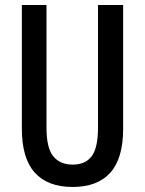

<svg xmlns="http://www.w3.org/2000/svg" viewBox="-20 -734 577 764"><path d="M470 -221Q470 -104 419 -47Q368 10 269 10Q170 10 118.5 -47Q67 -104 67 -221V-714H165V-226Q165 -145 192 -112Q219 -79 269 -79Q320 -79 345 -112.5Q370 -146 370 -227V-714H470Z"/></svg>

Font: Noto Sans Tamil ExtraCondensed Medium
Style: Regular
Weight: 500
Width: 2
Designer: Jelle Bosma - Monotype Design Team
Foundry: Monotype Imaging Inc.
Version: Version 2.004; ttfautohint (v1.8.4.7-5d5b)